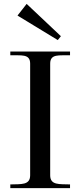

<svg xmlns="http://www.w3.org/2000/svg" viewBox="-20 -967 413 987"><path d="M238 -66V-640C238 -692 285 -681 340 -683V-702H33V-683C88 -681 135 -692 135 -640V-66C135 -14 88 -21 33 -19V0H340V-19C285 -21 238 -14 238 -66ZM70 -887 117 -947 293 -781 277 -761Z"/></svg>

Font: Ortica Linear
Style: Regular
Weight: 400
Designer: Benedetta Bovani
Foundry: Collletttivo
Version: Version 2.000;Glyphs 3.1.2 (3151)